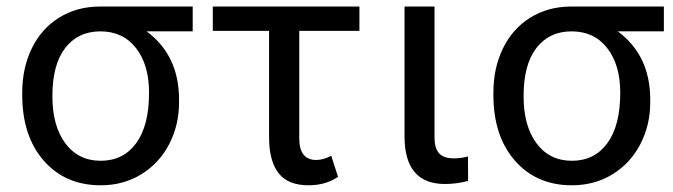

<svg xmlns="http://www.w3.org/2000/svg" viewBox="-20 -548 2025 578"><path d="M560.1 -453.6H421.4Q519 -381.3 519 -248V-239.7Q519 -171.4 489.3 -114Q459.5 -56.6 405.5 -23.4Q351.6 9.8 283.2 9.8Q176.8 9.8 111.8 -64.2Q46.9 -138.2 46.9 -262.7V-269Q46.9 -343.3 75.7 -402.3Q104.5 -461.4 157.5 -494.6Q210.4 -527.8 278.8 -528.3H560.1ZM137.7 -258.3Q137.7 -168.9 176.8 -116.5Q215.8 -64 283.2 -64Q351.1 -64 389.9 -116.9Q428.7 -169.9 428.7 -269Q428.7 -353 389.4 -403.3Q350.1 -453.6 282.2 -453.6Q215.3 -453.6 176.5 -403.8Q137.7 -354 137.7 -258.3Z M1062 -455.1H880.9V-131.3Q880.9 -66.4 932.1 -66.4Q953.1 -66.4 977.1 -79.1L997.6 -15.6Q960.4 9.8 908.7 9.8Q847.7 9.8 819.1 -26.1Q790.5 -62 790 -133.3V-455.1H620.6V-528.3H1062Z M1288.1 -528.3V-133.3Q1288.1 -102.5 1301.5 -86.9Q1314.9 -71.3 1346.2 -71.3Q1369.6 -71.3 1388.7 -77.1L1389.2 -3.4Q1355 5.9 1319.3 5.9Q1197.8 5.9 1197.8 -137.7V-528.3Z M1978.5 -453.6H1839.8Q1937.5 -381.3 1937.5 -248V-239.7Q1937.5 -171.4 1907.7 -114Q1877.9 -56.6 1824 -23.4Q1770 9.8 1701.7 9.8Q1595.2 9.8 1530.3 -64.2Q1465.3 -138.2 1465.3 -262.7V-269Q1465.3 -343.3 1494.1 -402.3Q1522.9 -461.4 1575.9 -494.6Q1628.9 -527.8 1697.3 -528.3H1978.5ZM1556.2 -258.3Q1556.2 -168.9 1595.2 -116.5Q1634.3 -64 1701.7 -64Q1769.5 -64 1808.3 -116.9Q1847.2 -169.9 1847.2 -269Q1847.2 -353 1807.9 -403.3Q1768.6 -453.6 1700.7 -453.6Q1633.8 -453.6 1595 -403.8Q1556.2 -354 1556.2 -258.3Z"/></svg>

Font: Roboto
Style: Regular
Weight: 400
Designer: Google
Version: Version 2.134; 2016; ttfautohint (v1.6)